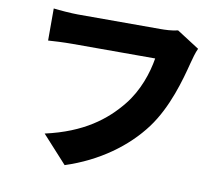

<svg xmlns="http://www.w3.org/2000/svg" viewBox="-85 -847 1170 1008"><g transform="rotate(10 500.0 -343.0)"><path d="M905 -666 785 -743C754 -735 715 -734 693 -734H252C219 -734 153 -739 122 -743V-572C148 -574 203 -577 252 -577H692C679 -497 646 -398 582 -319C503 -221 390 -133 189 -88L321 57C497 0 638 -103 728 -224C814 -340 855 -492 879 -586C885 -608 894 -644 905 -666Z"/></g></svg>

Font: Noto Sans JP Black
Style: Regular
Weight: 900
Designer: Ryoko NISHIZUKA 西塚涼子 (kana, bopomofo & ideographs); Paul D. Hunt (Latin, Greek & Cyrillic); Sandoll Communications 산돌커뮤니
Foundry: Adobe
Version: Version 2.002;hotconv 1.0.116;makeotfexe 2.5.65601